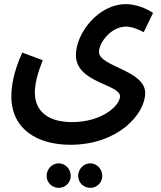

<svg xmlns="http://www.w3.org/2000/svg" viewBox="-20 -472 782 931"><path d="M35 -5C35 153 159 230 322 230C551 230 684 82 684 -21C684 -132 460 -149 460 -220C460 -265 518 -343 591 -343C621 -343 656 -327 677 -316L722 -409C692 -431 637 -452 591 -452C455 -452 348 -309 348 -205C348 -70 562 -64 562 -5C562 38 478 120 329 120C218 120 149 71 149 -23C149 -64 161 -113 187 -180L88 -217C44 -121 35 -48 35 -5ZM418 439C450 439 476 413 476 381C476 348 450 320 418 320C385 320 359 348 359 381C359 413 385 439 418 439ZM265 439C297 439 323 413 323 381C323 348 297 320 265 320C232 320 206 348 206 381C206 413 232 439 265 439Z"/></svg>

Font: Noto Sans Arabic Cond SemBd
Style: Regular
Weight: 600
Width: 3
Designer: Monotype Design Team, Nadine Chahine, Nizar Qandah and Khaled Hosny
Foundry: Monotype Imaging Inc.
Version: Version 2.012